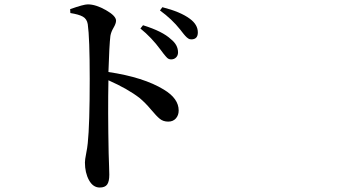

<svg xmlns="http://www.w3.org/2000/svg" viewBox="-20 -794 1540 862"><path d="M610.4 -666 622.1 -680.7Q710 -653.3 747.1 -618.2Q779.3 -592.8 779.3 -558.6Q779.3 -544.9 770.5 -536.1Q761.7 -527.3 748 -527.3Q742.2 -527.3 736.8 -529.8Q731.4 -532.2 724.6 -540.5Q717.8 -548.8 714.8 -552.2Q711.9 -555.7 701.2 -570.3Q660.2 -626 610.4 -666ZM295.9 -735.4 294.9 -752.9Q355.5 -774.4 374 -774.4Q410.2 -774.4 455.6 -748.5Q501 -722.7 501 -701.2Q501 -688.5 489.7 -669.4Q478.5 -650.4 475.6 -632.8Q470.7 -592.8 466.8 -470.7Q625 -447.3 715.8 -391.6Q782.2 -351.6 782.2 -297.9Q782.2 -276.4 769.5 -262.2Q756.8 -248 735.4 -248Q712.9 -248 697.8 -260.3Q682.6 -272.5 658.2 -301.8Q633.8 -331.1 607.4 -353.5Q554.7 -394.5 466.8 -433.6Q463.9 -298.8 467.8 -106.4Q468.8 -80.1 469.7 -47.9Q470.7 -15.6 470.7 -9.8Q470.7 21.5 460.9 34.7Q451.2 47.9 427.7 47.9Q397.5 47.9 379.4 14.6Q361.3 -18.6 361.3 -64.5Q361.3 -77.1 366.7 -104Q372.1 -130.9 374 -151.4Q382.8 -234.4 382.8 -439.5Q382.8 -625 374 -685.5Q370.1 -709 352.1 -719.2Q334 -729.5 295.9 -735.4ZM698.2 -747.1 709 -761.7Q790 -741.2 832 -710Q868.2 -683.6 868.2 -648.4Q868.2 -617.2 838.9 -617.2Q835 -617.2 831.5 -618.2Q828.1 -619.1 824.7 -621.6Q821.3 -624 818.8 -626Q816.4 -627.9 812 -632.8Q807.6 -637.7 805.2 -640.6Q802.7 -643.6 797.4 -650.4Q792 -657.2 789.1 -661.1Q752 -708 698.2 -747.1Z"/></svg>

Font: Bpmf Zihi Serif SemiBold
Style: SemiBold
Weight: 600
Foundry: But Ko
Version: Version 1.320